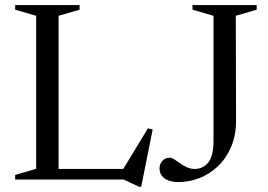

<svg xmlns="http://www.w3.org/2000/svg" viewBox="-20 -705 1054 754"><path d="M534.5 28.5H526.5L465.5 0H152.5V-41.5H528.5L455.5 -27.5L561 -201L579.5 -196.5ZM210 -643V0H39.5V-18L122 -42V-643L39.5 -667V-685H292.5V-667ZM907 -231.5Q907 -174 888 -129Q869 -84 836.8 -53Q804.5 -22 764 -6Q723.5 10 680 10Q658 10 641.2 3.5Q624.5 -3 615.5 -15Q606.5 -27 606.5 -43.5Q606.5 -60.5 617.2 -73Q628 -85.5 647 -85.5Q655 -85.5 665.2 -78.8Q675.5 -72 687.8 -63.2Q700 -54.5 714.2 -48Q728.5 -41.5 744.5 -41.5Q777 -41.5 797.8 -66.8Q818.5 -92 818.5 -154V-643L736 -667V-685H988V-667L906 -643Z"/></svg>

Font: Newsreader 36pt
Style: Regular
Weight: 400
Designer: Hugues Gentile
Foundry: Production Type
Version: Version 1.003